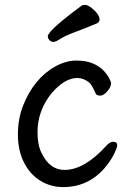

<svg xmlns="http://www.w3.org/2000/svg" viewBox="-20 -739 540 783"><path d="M237 24Q187 24 144.5 -2Q102 -28 77.5 -77Q53 -126 53 -190Q53 -254 74 -308Q95 -362 128.5 -403Q162 -444 205.5 -468Q249 -492 291 -492Q333 -492 360.5 -479.5Q388 -467 403.5 -450Q419 -433 426 -418.5Q433 -404 433 -401Q433 -384 417.5 -366.5Q402 -349 389 -349Q374 -349 370 -358Q354 -395 343 -403Q320 -421 296 -421Q243 -421 189 -357Q133 -287 133 -199Q133 -147 150 -114Q183 -46 243 -46Q324 -46 413 -144Q428 -161 442 -161Q458 -161 458 -146Q458 -137 445 -110.5Q432 -84 406 -53Q339 24 237 24ZM198 -568Q188 -568 181.5 -575.5Q175 -583 175 -591Q175 -614 313 -716Q317 -719 327 -719Q337 -719 352 -708Q386 -681 386 -659Q386 -650 376 -644Q331 -625 288 -609Q245 -593 226 -580.5Q207 -568 198 -568Z"/></svg>

Font: LXGW WenKai Mono Medium
Style: Regular
Weight: 500
Monospace: yes
Designer: LXGW / Fontworks Inc.
Foundry: LXGW / Fontworks Inc.
Version: Version 1.520; June 14, 2025